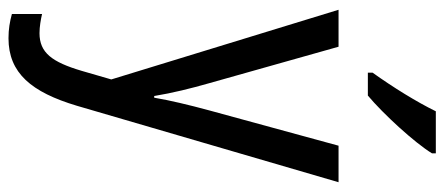

<svg xmlns="http://www.w3.org/2000/svg" viewBox="-317 -582 1046 452"><g transform="rotate(90 206.0 -356.0)"><path d="M341 -850V-859H242C220 -814 186 -759 151 -710V-699H205C248 -735 316 -809 341 -850ZM3 -630 167 -95 147 -26C126 45 104 74 58 74C43 74 26 71 13 68V139C31 144 49 147 70 147C152 147 197 93 229 -14L409 -630H323L240 -326C227 -278 216 -232 210 -196H206C199 -239 188 -283 176 -325L90 -630Z"/></g></svg>

Font: Noto Sans Kannada UI Condensed
Style: Regular
Weight: 400
Width: 3
Designer: Jelle Bosma - Monotype Design Team
Foundry: Monotype Imaging Inc.
Version: Version 2.005